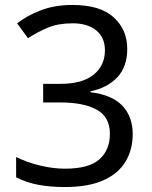

<svg xmlns="http://www.w3.org/2000/svg" viewBox="-20 -744 612 774"><path d="M493 -547Q493 -475 453 -432.5Q413 -390 345 -376V-372Q431 -362 473 -318Q515 -274 515 -203Q515 -141 486 -92.5Q457 -44 396.5 -17Q336 10 241 10Q185 10 137 1.5Q89 -7 45 -29V-111Q90 -89 142 -76.5Q194 -64 242 -64Q338 -64 380.5 -101.5Q423 -139 423 -205Q423 -272 370.5 -301.5Q318 -331 223 -331H154V-406H224Q312 -406 357.5 -443Q403 -480 403 -541Q403 -593 368 -621.5Q333 -650 273 -650Q215 -650 174 -633Q133 -616 93 -590L49 -650Q87 -680 143.5 -702Q200 -724 272 -724Q384 -724 438.5 -674Q493 -624 493 -547Z"/></svg>

Font: Noto Sans Glagolitic
Style: Regular
Weight: 400
Designer: Monotype Design Team
Foundry: Monotype Imaging Inc.
Version: Version 2.004; ttfautohint (v1.8.4.7-5d5b)